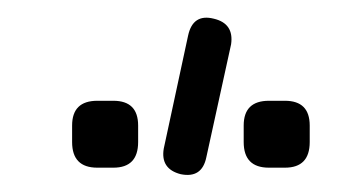

<svg xmlns="http://www.w3.org/2000/svg" viewBox="-20 -750 414 221"><path d="M188 -549.5Q164.5 -555.5 168.5 -579L196.5 -709Q202 -734.5 226 -728.5Q249.5 -723 246 -699L217.5 -569Q212.5 -544.5 188 -549.5ZM92 -557Q63 -557 63 -586.5V-605.5Q63 -634 92 -634H110.5Q139 -634 139 -605.5V-586.5Q139 -557 110.5 -557ZM289.5 -557Q260.5 -557 260.5 -586.5V-605.5Q260.5 -634 289.5 -634H308Q336.5 -634 336.5 -605.5V-586.5Q336.5 -557 308 -557Z"/></svg>

Font: Jura Light
Style: Regular
Weight: 400
Version: Version 5.106